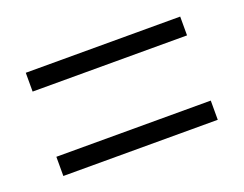

<svg xmlns="http://www.w3.org/2000/svg" viewBox="-56 -578 573 451"><g transform="rotate(-20 230.5 -352.0)"><path d="M37 -434V-481H423V-434ZM37 -223V-271H423V-223Z"/></g></svg>

Font: Noto Sans Lao UI Cond Light
Style: Regular
Weight: 300
Width: 3
Designer: Monotype Design Team
Foundry: Monotype Imaging Inc.
Version: Version 2.000; ttfautohint (v1.8.4.7-5d5b)